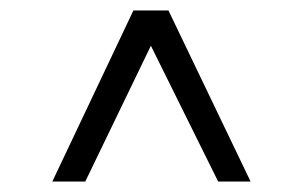

<svg xmlns="http://www.w3.org/2000/svg" viewBox="-20 -720 579 367"><path d="M397 -373 235 -700H302L459 -373ZM80 -373 235 -700H301L143 -373Z"/></svg>

Font: Figtree Light Light
Style: Regular
Weight: 300
Version: Version 2.001;gftools[0.9.30]